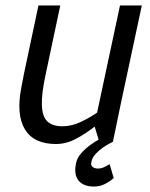

<svg xmlns="http://www.w3.org/2000/svg" viewBox="-20 -520 550 704"><path d="M185 8Q104 8 71.5 -45.5Q39 -99 58 -198L68 -250L121 -500H201L148 -250Q132 -177 133.5 -134.5Q135 -92 154 -74.5Q173 -57 209 -57Q243 -57 276.5 -73Q310 -89 336 -107L420 -500H500L423 -140L394 0H344L327 -56Q296 -31 259.5 -11.5Q223 8 186 8H185ZM394 0Q394 0 383 5.5Q372 11 357.5 21Q343 31 330.5 44.5Q318 58 315 74Q312 86 319.5 92Q327 98 340 98Q353 98 367.5 90Q382 82 382 82L397 133Q382 146 364 155Q346 164 325 164Q286 164 268 142Q250 120 259 78Q263 58 278.5 41Q294 24 312 11Q330 -2 343.5 -9Q357 -16 357 -16Z"/></svg>

Font: Epunda Sans
Style: Italic
Weight: 400
Italic angle: -12.0243°
Designer: Simon Atzbach
Foundry: typofactur
Version: Version 2.204; ttfautohint (v1.8.4.7-5d5b)